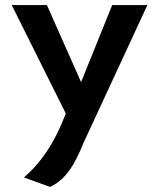

<svg xmlns="http://www.w3.org/2000/svg" viewBox="-20 -502 630 753"><path d="M74 194 176 231C245 200 278 130 310 53L558 -482H420L298 -180L164 -482H26L238 -57C195 57 142 135 74 194Z"/></svg>

Font: Bluebird
Style: Nrw
Weight: 400
Designer: Jasper
Foundry: Cannot Into Space Fonts
Version: Version 0.98